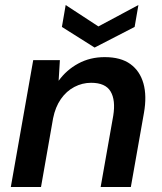

<svg xmlns="http://www.w3.org/2000/svg" viewBox="-20 -743 645 763"><path d="M23 0 112 -504H218L213 -422Q244 -465 291 -490.5Q338 -516 396 -516Q460 -516 498 -488.5Q536 -461 550 -411.5Q564 -362 552 -294L500 0H380L430 -283Q440 -345 419.5 -379.5Q399 -414 342 -414Q307 -414 275.5 -397.5Q244 -381 222 -349.5Q200 -318 191 -273L143 0ZM530 -723 515 -636 356 -554 226 -636 241 -723 371 -638Z"/></svg>

Font: DM Sans SemiBold
Style: Italic
Weight: 600
Italic angle: -10°
Designer: Colophon Foundry, Jonny Pinhorn
Foundry: Colophon Foundry
Version: Version 4.004;gftools[0.9.30]